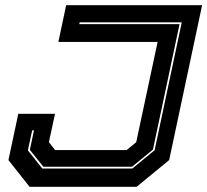

<svg xmlns="http://www.w3.org/2000/svg" viewBox="-20 -720 799 740"><path d="M94 0 12.5 -103 50.5 -281.5H192L168.5 -172L192.5 -141.5H468L505 -172L587.5 -558.5H205L235 -700H759L632 -103L506.5 0ZM143 -70.5H490L576 -141L680.5 -634H287L285.5 -627H672L569.5 -143.5L489 -77.5H147L95 -142.5L111 -217.5H104L87.5 -140.5Z"/></svg>

Font: Tourney Expanded ExtraBold
Style: Italic
Weight: 800
Width: 7
Italic angle: -12°
Designer: Tyler Finck
Foundry: Etcetera Type Co
Version: Version 1.010; ttfautohint (v1.8.3)